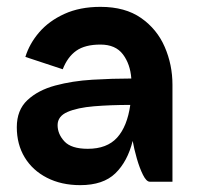

<svg xmlns="http://www.w3.org/2000/svg" viewBox="-20 -530 582 560"><path d="M163 -328 54 -364Q66 -403 94.5 -436Q123 -469 168 -489.5Q213 -510 273 -510Q345 -510 391.5 -477.5Q438 -445 460.5 -393Q483 -341 483 -283V0H417Q407 0 397 -20Q387 -40 379 -68Q371 -96 367 -119Q352 -59 316.5 -24.5Q281 10 214 10Q159 10 117 -11.5Q75 -33 52 -71Q29 -109 29 -159Q29 -209 60 -238Q91 -267 141 -280.5Q191 -294 249.5 -297.5Q308 -301 363 -301Q360 -343 338.5 -371.5Q317 -400 273 -400Q228 -400 202.5 -382Q177 -364 163 -328ZM148 -165Q148 -139 168 -117.5Q188 -96 236 -96Q292 -96 321.5 -128.5Q351 -161 360 -224Q302 -224 254 -220Q206 -216 177 -203.5Q148 -191 148 -165Z"/></svg>

Font: Haskoy Bold
Style: Regular
Weight: 700
Designer: Ertekin Erdin
Foundry: Ertekin Erdin
Version: Version 1.500; ttfautohint (v1.8.3)